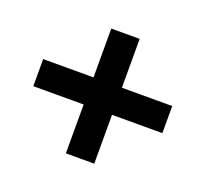

<svg xmlns="http://www.w3.org/2000/svg" viewBox="-91 -675 749 699"><g transform="rotate(20 283.5 -325.5)"><path d="M338.3 -83.3V-272.5H533.3V-377.5H338.3V-566.7H228.3V-377.5H33.3V-272.5H228.3V-83.3Z"/></g></svg>

Font: Familjen Grotesk
Style: Bold
Weight: 700
Designer: Anders Wikstroem, Jonas Baeckman, Matilda Gysing, Kristian Moeller
Foundry: Familjen STHLM AB
Version: Version 2.000